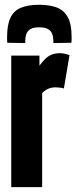

<svg xmlns="http://www.w3.org/2000/svg" viewBox="-20 -774 316 794"><path d="M143.1 -544V-502.6Q156.6 -520.5 168.6 -531.8Q180.5 -543 194.6 -548.5Q208.7 -554 226.8 -554Q235 -554 244.8 -552.5Q254.6 -551 267.4 -545.6L244.2 -408.2Q234.2 -411.2 224.5 -412Q214.8 -412.8 208.6 -412.8Q194.3 -412.8 181.7 -407.8Q169 -402.8 154.3 -389.5V0H26.5V-544ZM142.3 -754.3Q181.3 -754.3 211.5 -744.2Q241.7 -734.1 258.9 -705.5Q276.1 -676.9 276.1 -620.7Q276.1 -614.9 276.1 -608.6Q276.1 -602.3 275.1 -597.1L200.7 -595.9Q200.7 -598.1 200.7 -599.7Q200.7 -601.3 200.7 -603.3Q200.7 -619.5 196.2 -632.7Q191.7 -645.9 178.8 -653.5Q165.9 -661.1 142.3 -661.1Q118.1 -661.1 105.7 -653.5Q93.3 -645.9 88.8 -632.7Q84.3 -619.5 84.3 -603.3Q84.3 -601.3 84.3 -599.7Q84.3 -598.1 84.3 -595.9L10.3 -597.1Q9.3 -602.3 9.3 -608.6Q9.3 -614.9 9.3 -620.7Q9.3 -670.3 22.8 -699.7Q36.3 -729.1 65.8 -741.7Q95.3 -754.3 142.3 -754.3Z"/></svg>

Font: Georama ExtraCondensed Thin
Style: Regular
Weight: 100
Width: 2
Designer: Jean-Baptiste Levee
Foundry: Production Type
Version: Version 1.001